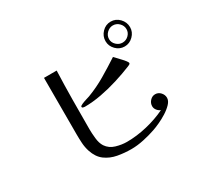

<svg xmlns="http://www.w3.org/2000/svg" viewBox="-152 -1008 1305 1220"><g transform="rotate(-30 500.0 -398.0)"><path d="M844 -690Q844 -716 825 -735Q806 -754 780 -754Q755 -754 735.5 -735Q716 -716 716 -690Q716 -665 735.5 -646.5Q755 -628 780 -628Q806 -628 825 -646.5Q844 -665 844 -690ZM849 -184Q849 -162 828.5 -140.5Q808 -119 778.5 -100.5Q749 -82 719 -68.5Q689 -55 671 -49Q631 -35 582.5 -24.5Q534 -14 491 -14Q440 -14 391 -23Q342 -32 304.5 -59.5Q267 -87 249 -142Q239 -173 237 -205.5Q235 -238 235 -269V-684H328Q324 -578 323 -471.5Q322 -365 322 -258Q322 -229 326 -190Q330 -151 346 -126Q369 -92 410 -80Q451 -68 489 -68Q561 -68 636.5 -86Q712 -104 776 -135Q761 -141 750.5 -154.5Q740 -168 740 -184Q740 -206 756 -223.5Q772 -241 794 -241Q817 -241 833 -223.5Q849 -206 849 -184ZM752 -495Q752 -489 745 -485.5Q738 -482 733 -480Q679 -458 616.5 -438.5Q554 -419 490 -407Q426 -395 368 -395Q363 -395 356 -397Q349 -399 349 -406Q349 -412 365.5 -419Q382 -426 400 -431.5Q418 -437 424 -439Q493 -465 556.5 -502.5Q620 -540 681 -580Q686 -575 697 -563Q708 -551 721 -537.5Q734 -524 743 -512Q752 -500 752 -495ZM870 -690Q870 -654 843 -627Q816 -600 780 -600Q743 -600 716.5 -627Q690 -654 690 -690Q690 -727 716.5 -754.5Q743 -782 780 -782Q817 -782 843.5 -754.5Q870 -727 870 -690Z"/></g></svg>

Font: Kaisei Decol
Style: Regular
Weight: 400
Designer: Font-Kai, 金井和夫
Foundry: KAZUO KANAI
Version: Version 5.003